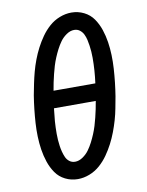

<svg xmlns="http://www.w3.org/2000/svg" viewBox="-85 -804 669 873"><g transform="rotate(-10 250.0 -367.5)"><path d="M204 8Q173 8 146 -5.5Q119 -19 102.5 -43Q86 -67 76.5 -95.5Q67 -124 62.5 -153.5Q58 -183 57 -214Q56 -245 58 -276.5Q60 -308 63.5 -339.5Q67 -371 72 -402Q77 -429 82.5 -455.5Q88 -482 95 -508Q102 -534 112 -560.5Q122 -587 135 -612Q148 -637 164.5 -660.5Q181 -684 202.5 -703Q224 -722 251 -732.5Q278 -743 305 -743Q336 -743 363 -729.5Q390 -716 406.5 -692Q423 -668 432.5 -639.5Q442 -611 446.5 -581.5Q451 -552 452 -521Q453 -490 451 -458.5Q449 -427 445.5 -395.5Q442 -364 437 -333Q432 -306 427 -279.5Q422 -253 414.5 -227Q407 -201 397 -174.5Q387 -148 374 -123Q361 -98 344.5 -74.5Q328 -51 306.5 -32Q285 -13 258 -2.5Q231 8 204 8ZM357 -407Q359 -422 360.5 -436.5Q362 -451 363 -465.5Q364 -480 364.5 -494.5Q365 -509 365 -523.5Q365 -538 364 -552Q363 -566 361 -580Q359 -594 356 -607.5Q353 -621 347 -633.5Q341 -646 330 -654.5Q319 -663 304 -663Q286 -663 268.5 -651Q251 -639 239.5 -623Q228 -607 219 -589.5Q210 -572 202.5 -554Q195 -536 189.5 -518Q184 -500 179.5 -481.5Q175 -463 171 -444.5Q167 -426 164 -407ZM205 -72Q223 -72 240.5 -84Q258 -96 269.5 -112Q281 -128 290 -145.5Q299 -163 306.5 -181Q314 -199 319.5 -217Q325 -235 329.5 -253.5Q334 -272 338 -290.5Q342 -309 345 -328H152Q151 -313 149 -298.5Q147 -284 146 -269.5Q145 -255 144.5 -240.5Q144 -226 144 -211.5Q144 -197 145 -183Q146 -169 148 -155Q150 -141 153.5 -127.5Q157 -114 162.5 -101.5Q168 -89 179 -80.5Q190 -72 205 -72Z"/></g></svg>

Font: Iosevka Medium Oblique
Style: Regular
Weight: 500
Italic angle: -9°
Monospace: yes
Designer: Belleve Invis
Foundry: Belleve Invis
Version: Version 32.5.0; ttfautohint (v1.8.4)